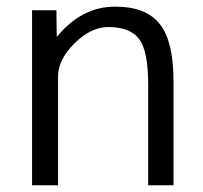

<svg xmlns="http://www.w3.org/2000/svg" viewBox="-20 -550 604 570"><path d="M147.5 -519.5 148.4 -442.4H150.4Q222.7 -530.3 322.3 -530.3Q413.1 -530.3 454.1 -479Q495.1 -427.7 495.1 -309.6V0H419.9V-299.8Q419.9 -398.4 393.1 -434.1Q366.2 -469.7 301.8 -469.7Q250 -469.7 201.2 -421.4Q152.3 -373 152.3 -322.3V0H75.2V-519.5Z"/></svg>

Font: Mgen+ 1c regular
Style: Regular
Weight: 400
Designer: [Source Han Sans]
Ryoko NISHIZUKA  (kana & ideographs); Paul D. Hunt (Latin, Greek & Cyrillic); Wenlong ZHANG  (bopomofo
Version: Version 1.059.20150602